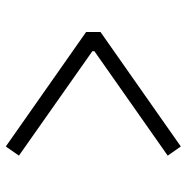

<svg xmlns="http://www.w3.org/2000/svg" viewBox="-11 -653 642 660"><g transform="rotate(90 310.0 -323.0)"><path d="M515 -578.5 156 -326.5V-319.5L515 -67L483.5 -22L90 -298V-347.5L483.5 -623.5Z"/></g></svg>

Font: Monaspace Neon Var ExtraLight
Style: Regular
Weight: 200
Designer: Riley Cran and the Lettermatic Team
Version: Version 1.200 (Monaspace Neon Var)